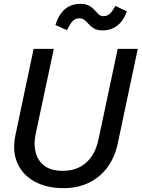

<svg xmlns="http://www.w3.org/2000/svg" viewBox="-20 -954 728 986"><path d="M306.2 12.2Q220.7 12.2 158.7 -21.2Q96.7 -54.7 69.3 -116.2Q42 -177.7 59.6 -261.7L152.8 -703.1H256.3L162.6 -263.2Q152.3 -214.4 163.1 -171.6Q173.8 -128.9 208 -102.8Q242.2 -76.7 303.2 -76.7Q375 -76.7 422.4 -118.7Q469.7 -160.6 485.8 -238.3L584.5 -703.1H687.5L585 -218.3Q569.8 -146 531.5 -94.5Q493.2 -43 436 -15.4Q378.9 12.2 306.2 12.2ZM507.3 -797.9Q480.5 -797.9 464.1 -807.1Q447.8 -816.4 436.8 -828.9Q425.8 -841.3 414.8 -850.6Q403.8 -859.9 387.2 -859.9Q365.7 -859.9 351.6 -844Q337.4 -828.1 324.2 -798.8L264.6 -825.7Q280.8 -878.9 313 -906.5Q345.2 -934.1 393.1 -934.1Q421.4 -934.1 438 -924.6Q454.6 -915 465.3 -902.6Q476.1 -890.1 486.1 -880.6Q496.1 -871.1 511.7 -871.1Q531.7 -871.1 545.4 -884.8Q559.1 -898.4 572.3 -923.8L631.8 -895.5Q614.7 -848.1 583 -823Q551.3 -797.9 507.3 -797.9Z"/></svg>

Font: Schibsted Grotesk Medium
Style: Italic
Weight: 500
Italic angle: -12°
Designer: Bakken & Baeck AS, Henrik Kongsvoll
Foundry: Schibsted ASA
Version: Version 1.100;gftools[0.9.25]